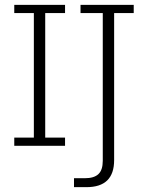

<svg xmlns="http://www.w3.org/2000/svg" viewBox="-20 -603 607 794"><path d="M39 0V-34H120V-549H39V-583H249V-549H167V-34H249V0ZM337 171H286V134H331Q369 134 387 117Q405 100 405 62V-549H313V-583H533V-549H452V59Q452 115 423.5 143Q395 171 337 171Z"/></svg>

Font: Rokkitt SemiBold ExtraLight
Style: Regular
Weight: 250
Version: Version 3.103